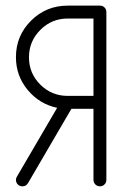

<svg xmlns="http://www.w3.org/2000/svg" viewBox="-20 -656 440 676"><path d="M36.1 -22.9Q36.1 -28.8 39.6 -34.2L181.2 -276.4Q118.7 -289.6 77.4 -339.4Q36.1 -389.2 36.1 -454.6Q36.1 -530.3 89.4 -583.3Q142.6 -636.2 218.3 -636.2H332Q341.8 -636.2 348.1 -629.6Q354.5 -623 354.5 -613.8V-22.9Q354.5 -13.2 347.9 -6.6Q341.3 0 331.8 0Q322.3 0 315.7 -6.6Q309.1 -13.2 309.1 -22.9V-272.9H231.4L78.6 -11.2Q71.8 0 59.1 0Q49.3 0 42.7 -6.6Q36.1 -13.2 36.1 -22.9ZM218.3 -318.4H309.1V-590.8H218.3Q162.1 -590.8 122.1 -550.8Q82 -510.7 82 -454.3Q82 -397.9 121.8 -358.2Q161.6 -318.4 218.3 -318.4Z"/></svg>

Font: OpenGost Type A TT
Style: Regular
Weight: 400
Version: Version 0.3